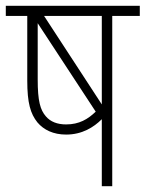

<svg xmlns="http://www.w3.org/2000/svg" viewBox="-20 -642 502 662"><path d="M462 -622H0V-587H74V-364C74 -287 85 -250 109 -220C131 -194 164 -178 208 -178C263 -178 303 -203 331 -231V0H367V-587H462ZM331 -587V-282L132 -587ZM138 -241C119 -263 110 -293 110 -368V-562L310 -257C283 -231 253 -213 208 -213C178 -213 154 -222 138 -241Z"/></svg>

Font: Noto Sans Devanagari UI Condensed ExtraLight
Style: Regular
Weight: 200
Width: 3
Designer: Jelle Bosma - Monotype Design Team
Foundry: Monotype Imaging Inc.
Version: Version 2.004